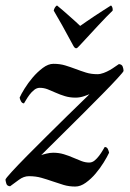

<svg xmlns="http://www.w3.org/2000/svg" viewBox="-34 -682 476 704"><path d="M162 -448Q186 -448 205.5 -442Q225 -436 243.5 -429Q262 -422 281 -416Q300 -410 323 -410Q334 -410 346 -414.5Q358 -419 368.5 -425Q379 -431 388 -437.5Q397 -444 402 -447Q413 -446 416 -437.5Q419 -429 419 -422Q419 -419 397 -395Q375 -371 341.5 -337Q308 -303 269 -264Q230 -225 196.5 -192Q163 -159 140.5 -136.5Q118 -114 117 -113Q121 -115 135 -118.5Q149 -122 161 -122Q182 -122 200 -116.5Q218 -111 234 -104Q250 -97 264.5 -91.5Q279 -86 293 -86Q304 -86 313 -93.5Q322 -101 329.5 -111Q337 -121 342.5 -130.5Q348 -140 350 -143Q358 -143 361.5 -135.5Q365 -128 366 -122Q359 -107 346 -86Q333 -65 316.5 -45.5Q300 -26 280.5 -12Q261 2 242 2Q219 2 199 -4Q179 -10 159 -17Q139 -24 118 -30Q97 -36 72 -36Q53 -36 35 -22.5Q17 -9 3 1Q-8 0 -10.5 -8Q-13 -16 -14 -23Q-14 -27 8.5 -51.5Q31 -76 65 -110.5Q99 -145 139 -184.5Q179 -224 213 -257.5Q247 -291 270.5 -313.5Q294 -336 294 -337Q291 -335 275 -329.5Q259 -324 243 -324Q222 -324 204 -329.5Q186 -335 170.5 -342Q155 -349 141 -354.5Q127 -360 112 -360Q101 -360 91.5 -352.5Q82 -345 74.5 -335Q67 -325 61.5 -315.5Q56 -306 54 -303Q47 -303 43 -310.5Q39 -318 38 -324Q43 -336 56 -357Q69 -378 86 -398Q103 -418 123 -433Q143 -448 162 -448ZM245 -505Q240 -505 235 -514Q212 -557 193.5 -590Q175 -623 163 -643Q164 -649 167.5 -654.5Q171 -660 175 -662Q184 -655 196.5 -644Q209 -633 221.5 -622Q234 -611 244.5 -601.5Q255 -592 260 -587Q267 -592 281.5 -602Q296 -612 312.5 -623Q329 -634 345.5 -644.5Q362 -655 373 -662Q376 -660 378 -654.5Q380 -649 379 -643Q359 -624 325.5 -588Q292 -552 257 -514Q253 -510 250.5 -507.5Q248 -505 245 -505Z"/></svg>

Font: Vermiglione SemiBold
Style: Italic
Weight: 600
Italic angle: -11°
Version: Version 1.000